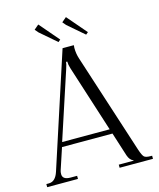

<svg xmlns="http://www.w3.org/2000/svg" viewBox="-129 -982 888 1073"><g transform="rotate(-15 315.0 -445.5)"><path d="M196 -891 293 -778 280 -767 186 -848 169 -868ZM356 -891 453 -778 440 -767 346 -848 329 -868ZM155 -222H430L306 -609Q299 -631 299 -649H292Q292 -639 282 -609ZM9 0V-18H24Q62 -18 79 -71L293 -728H358V-723Q358 -722 357.5 -718.5Q357 -715 357 -713Q357 -679 367 -649L554 -71Q566 -35 575.5 -26.5Q585 -18 613 -18H621V0H428V-18H514V-20Q493 -28 483 -57L439 -195H147L106 -71Q103 -63 103 -50Q103 -18 149 -18H187V0Z"/></g></svg>

Font: Foglihten068fMac
Style: Regular
Weight: 500
Designer: gluk (gluksza@wp.pl)
Foundry: gluk (gluksza@wp.pl)
Version: Version 0.68